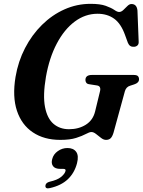

<svg xmlns="http://www.w3.org/2000/svg" viewBox="-20 -734 764 1026"><path d="M464 -713.5Q515.5 -713.5 545.2 -702.8Q575 -692 590.8 -681Q606.5 -670 616.5 -670Q628 -670 639 -680.5Q650 -691 660.8 -701.8Q671.5 -712.5 682.5 -712.5Q711 -712.5 714.5 -678L721 -512.5Q722 -498 714.5 -491.2Q707 -484.5 696.5 -484Q673 -482 663.5 -505L648.5 -546Q626.5 -608 589.8 -634.2Q553 -660.5 501.5 -660.5Q435.5 -660.5 379.5 -618.8Q323.5 -577 283.5 -501.2Q243.5 -425.5 225.5 -323.5Q208.5 -224 220.5 -162.2Q232.5 -100.5 266.2 -72Q300 -43.5 348.5 -43.5Q400.5 -43.5 438.5 -67.5Q476.5 -91.5 488 -137.5L513.5 -242.5Q522.5 -274.5 497.5 -277.5L456 -284Q445.5 -285.5 441 -292Q436.5 -298.5 436.5 -306.5Q436.5 -333.5 471.5 -333.5H694Q711.5 -333.5 717.2 -327Q723 -320.5 723 -310Q722.5 -291 697 -283L675.5 -276Q654.5 -270 647.5 -247L586.5 -24.5Q580 -3.5 571 5Q562 13.5 546.5 13.5Q533.5 13.5 520 3Q506.5 -7.5 493.2 -18Q480 -28.5 468.5 -28.5Q458 -28.5 438.8 -18Q419.5 -7.5 386.8 3Q354 13.5 302 13.5Q215.5 13.5 155.5 -26.8Q95.5 -67 70.5 -142.2Q45.5 -217.5 63 -323Q77 -406 113.8 -477Q150.5 -548 204.5 -601.2Q258.5 -654.5 324.8 -684Q391 -713.5 464 -713.5ZM303 168.5Q274 168.5 263.2 153.5Q252.5 138.5 259 116Q265.5 90 289 73.5Q312.5 57 340.5 57Q372.5 57 387.2 77.5Q402 98 391.5 138.5Q378 190 342.5 223.8Q307 257.5 247 271Q222.5 277 222.5 259.5Q223.5 242.5 245.5 237Q286 228 306 211.8Q326 195.5 330 180Q333 168.5 319 168.5Z"/></svg>

Font: Fraunces 9pt SemiBold
Style: Italic
Weight: 600
Italic angle: -16°
Version: Version 1.000;[b76b70a41]